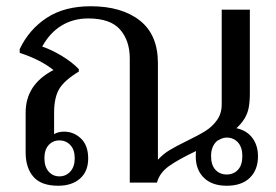

<svg xmlns="http://www.w3.org/2000/svg" viewBox="-20 -584 882 614"><path d="M805 -84Q805 -41 779 -15.5Q753 10 705 10Q658 10 632 -15.5Q606 -41 606 -84Q606 -96 607 -101Q550 -74 520 -52.5Q490 -31 482 0H395V-397Q395 -454 364 -489.5Q333 -525 262 -525Q214 -525 176.5 -502Q139 -479 115 -435Q145 -425 178 -405Q211 -385 232 -363V-355Q187 -328 170 -300.5Q153 -273 153 -223V-155Q166 -163 185 -163Q216 -163 239 -141Q262 -119 262 -77Q262 -36 236 -13Q210 10 166 10Q112 10 87 -18.5Q62 -47 62 -97V-224Q62 -314 151 -360Q110 -393 43 -415V-427Q73 -490 129.5 -527Q186 -564 270 -564Q369 -564 427 -518.5Q485 -473 485 -382V-73Q501 -91 522.5 -104Q544 -117 579 -134Q616 -152 637.5 -165.5Q659 -179 674 -200Q689 -221 689 -250V-553H779V-285Q779 -258 775 -238Q768 -203 736 -174Q769 -167 787 -143Q805 -119 805 -84ZM755 -85Q755 -113 741 -128.5Q727 -144 705 -144Q697 -144 689 -141L675 -134Q655 -117 655 -85Q655 -56 669 -41Q683 -26 705 -26Q727 -26 741 -41Q755 -56 755 -85ZM122 -78Q122 -51 135.5 -35.5Q149 -20 170 -20Q191 -20 205 -35.5Q219 -51 219 -78Q219 -105 205 -120Q191 -135 170 -135Q149 -135 135.5 -120Q122 -105 122 -78Z"/></svg>

Font: Trirong
Style: Regular
Weight: 400
Designer: Katatrad Team
Foundry: CadsonDemak
Version: Version 1.001